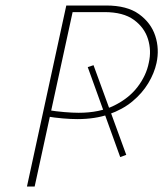

<svg xmlns="http://www.w3.org/2000/svg" viewBox="-20 -678 602 698"><path d="M261 -245Q238 -245 208.5 -247.5Q179 -250 149 -255L153 -278Q184 -273 214 -270.5Q244 -268 266 -268Q342 -268 395.5 -294.5Q449 -321 480.5 -362.5Q512 -404 521 -450Q531 -494 518 -536Q505 -578 466.5 -606Q428 -634 360 -634H244L106 0H78L221 -658H366Q442 -658 485.5 -626.5Q529 -595 544.5 -547.5Q560 -500 549 -449Q541 -412 519 -375.5Q497 -339 461.5 -309.5Q426 -280 376 -262.5Q326 -245 261 -245ZM299 -434 320 -441 439 -115 417 -107Z"/></svg>

Font: Ysabeau Infant Thin
Style: Italic
Weight: 250
Italic angle: -12°
Designer: Christian Thalmann (Catharsis Fonts)
Version: Version 2.001;gftools[0.9.30]; featfreeze: ss01,ss02,lnum